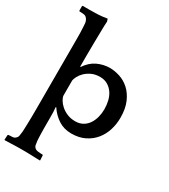

<svg xmlns="http://www.w3.org/2000/svg" viewBox="-238 -852 1081 1225"><g transform="rotate(30 303.0 -240.0)"><path d="M187 -386Q219 -434 263 -454.5Q307 -475 354 -475Q389 -475 427.5 -462.5Q466 -450 497.5 -421.5Q529 -393 549.5 -346.5Q570 -300 570 -232Q570 -186 556.5 -142.5Q543 -99 515.5 -65Q488 -31 446 -10Q404 11 347 11Q293 11 251.5 -16Q210 -43 181 -87L178 -85Q180 -68 180.5 -48.5Q181 -29 181 8Q181 41 181 64Q181 87 181.5 104Q182 121 182.5 133.5Q183 146 184 159Q186 179 188.5 190Q191 201 199 207Q207 215 224 217Q241 219 257 219L260 222L262 257L261 260Q254 260 239 259.5Q224 259 208 258.5Q192 258 177 257.5Q162 257 155 257H103Q96 257 82 257.5Q68 258 52 258.5Q36 259 22 259.5Q8 260 1 260L-1 257L1 223L6 219Q21 219 35.5 217.5Q50 216 58 207Q66 201 68.5 190Q71 179 73 159Q74 142 74.5 127.5Q75 113 75.5 95Q76 77 76.5 51.5Q77 26 77 -15V-462Q77 -503 77 -529.5Q77 -556 76.5 -575Q76 -594 75 -609Q74 -624 73 -642Q72 -652 68 -661Q64 -670 61 -673Q52 -686 37 -688Q22 -690 5 -690L1 -694V-728L5 -731H23Q35 -731 51 -731Q67 -731 84.5 -731.5Q102 -732 118.5 -732.5Q135 -733 148 -735L183 -740L189 -721Q187 -697 186.5 -656Q186 -615 185 -568Q184 -521 184 -473.5Q184 -426 184 -388ZM454 -228Q454 -259 447 -289Q440 -319 424.5 -342Q409 -365 385 -379.5Q361 -394 328 -394Q292 -394 266 -381.5Q240 -369 222.5 -352Q205 -335 195.5 -316.5Q186 -298 184 -285V-174Q185 -161 195.5 -143Q206 -125 224.5 -108.5Q243 -92 269.5 -80.5Q296 -69 330 -69Q362 -69 385.5 -82.5Q409 -96 424 -118.5Q439 -141 446.5 -169.5Q454 -198 454 -228Z"/></g></svg>

Font: QuattrocentoBold
Style: Bold
Weight: 700
Designer: Pablo Impallari
Foundry: Pablo Impallari, Igino Marini, Branda Gallo
Version: Version 2.000